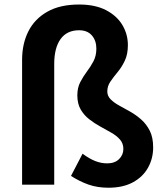

<svg xmlns="http://www.w3.org/2000/svg" viewBox="-20 -830 740 863"><path d="M467.4 13.8Q418.2 13.8 378.2 -0.2Q338.3 -14.1 299.1 -39.3L351.1 -139.1Q380.8 -117 407.7 -106.3Q434.5 -95.7 461.7 -95.7Q495.8 -95.7 515.1 -114.8Q534.5 -133.9 534.5 -160.7Q534.5 -185.1 519.5 -202.5Q504.4 -219.8 481 -233.2Q457.6 -246.7 431 -261.2Q404.4 -275.7 381.1 -293.9Q357.7 -312.1 342.6 -338Q327.6 -363.9 327.6 -401.5Q327.6 -435.5 340.7 -460.7Q353.8 -485.9 370.3 -507.9Q386.9 -529.9 400 -554.4Q413.1 -578.9 413.1 -611.4Q413.1 -647.4 393 -670.7Q372.9 -694 335.3 -694Q280.6 -694 252.2 -654.3Q223.7 -614.6 223.7 -542.2V0H79.3V-560.6Q79.3 -633.3 107.6 -689.3Q136 -745.4 193 -777.5Q249.9 -809.7 335.7 -809.7Q408 -809.7 456.9 -784.2Q505.8 -758.6 530.3 -717.2Q554.8 -675.7 554.8 -627.5Q554.8 -586 540.9 -557Q527 -527.9 508.6 -505.8Q490.1 -483.7 476.2 -463.3Q462.3 -443 462.3 -419.1Q462.3 -398.6 477.4 -383.5Q492.4 -368.3 515.8 -355.6Q539.2 -343 565.4 -328.1Q591.6 -313.2 615 -292.5Q638.3 -271.9 653.4 -242Q668.4 -212.1 668.4 -167.4Q668.4 -117.4 645.2 -76Q622 -34.6 577.2 -10.4Q532.5 13.8 467.4 13.8Z"/></svg>

Font: Shanggu Sans SC VF
Style: Regular
Weight: 250
Designer: GuiWonder
Version: Version 1.021